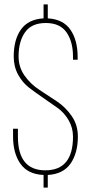

<svg xmlns="http://www.w3.org/2000/svg" viewBox="-20 -787 410 868"><path d="M196 -767V-704Q266 -700 298.5 -652.5Q331 -605 331 -530V-517H310V-531Q310 -599 280.5 -641Q251 -683 187 -683Q123 -683 93.5 -641.5Q64 -600 64 -532Q64 -483 91.5 -444.5Q119 -406 158.5 -380.5Q198 -355 237.5 -328.5Q277 -302 304.5 -262Q332 -222 332 -170Q332 -95 299 -47.5Q266 0 196 4V61H177V4Q106 1 72.5 -46.5Q39 -94 39 -170V-205H61V-169Q61 -17 185 -17Q310 -17 310 -169Q310 -210 290 -244Q270 -278 240.5 -299Q211 -320 176 -344Q141 -368 111.5 -390.5Q82 -413 62 -449.5Q42 -486 42 -531Q42 -608 75 -654Q108 -700 177 -704V-767Z"/></svg>

Font: Bebas Neue Light
Style: Regular
Weight: 300
Designer: Ryoichi Tsunekawa
Foundry: Ryoichi Tsunekawa
Version: Version 001.003; ttfautohint (v1.5.65-e2d9)